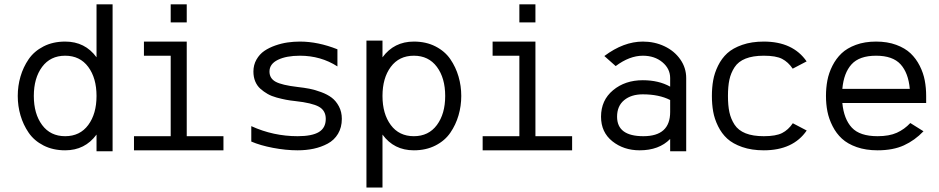

<svg xmlns="http://www.w3.org/2000/svg" viewBox="-20 -678 4282 876"><path d="M420.4 12.2V-64Q367.7 7.8 277.3 7.8Q221.7 7.8 178.7 -14.2Q135.7 -36.1 110.8 -72.5Q85.9 -108.9 73.5 -151.6Q61 -194.3 61 -240.2Q61 -286.1 73.5 -328.9Q85.9 -371.6 110.8 -408Q135.7 -444.3 178.7 -466.3Q221.7 -488.3 277.3 -488.3Q368.2 -488.3 420.4 -416.5V-658.2H493.7V12.2ZM382.6 -107.7Q420.4 -158.7 420.4 -240.2Q420.4 -321.8 382.6 -372.8Q344.7 -423.8 277.3 -423.8Q210 -423.8 172.1 -372.8Q134.3 -321.8 134.3 -240.2Q134.3 -158.7 172.1 -107.7Q210 -56.6 277.3 -56.6Q344.7 -56.6 382.6 -107.7Z M832 -658.2V-575.7H758.8V-658.2ZM591.3 7.8V-56.6H758.8V-423.8H636.7V-488.3H832V-56.6H999.5V7.8Z M1348.6 -488.3Q1430.7 -488.3 1519.5 -453.1V-375Q1443.4 -423.8 1348.6 -423.8Q1286.1 -423.8 1247.8 -405Q1209.5 -386.2 1209.5 -351.6Q1209.5 -320.3 1237.8 -304.9Q1266.1 -289.6 1337.4 -281.2Q1367.7 -277.8 1391.8 -273.2Q1416 -268.6 1445.1 -257.8Q1474.1 -247.1 1493.7 -232.2Q1513.2 -217.3 1526.4 -192.4Q1539.6 -167.5 1539.6 -135.7Q1539.6 -96.7 1522.2 -67.6Q1504.9 -38.6 1475.1 -22.7Q1445.3 -6.8 1411.1 0.5Q1377 7.8 1337.9 7.8Q1284.2 7.8 1225.6 -3.4Q1167 -14.6 1126.5 -32.2V-102.5Q1227.1 -56.6 1337.9 -56.6Q1403.8 -56.6 1435.1 -75.7Q1466.3 -94.7 1466.3 -135.7Q1466.3 -173.8 1434.8 -191.2Q1403.3 -208.5 1327.6 -216.8Q1304.2 -219.2 1284.9 -222.9Q1265.6 -226.6 1242.2 -232.9Q1218.8 -239.3 1201.2 -249.3Q1183.6 -259.3 1168.2 -272.9Q1152.8 -286.6 1144.5 -306.6Q1136.2 -326.7 1136.2 -351.6Q1136.2 -381.8 1150.1 -406.2Q1164.1 -430.7 1185.8 -445.6Q1207.5 -460.4 1236.3 -470.5Q1265.1 -480.5 1292.7 -484.4Q1320.3 -488.3 1348.6 -488.3Z M1725.1 -492.7H1651.9V177.7H1725.1V-64Q1777.3 7.8 1868.2 7.8Q1923.8 7.8 1966.8 -14.2Q2009.8 -36.1 2034.7 -72.5Q2059.6 -108.9 2072 -151.6Q2084.5 -194.3 2084.5 -240.2Q2084.5 -286.1 2072 -328.9Q2059.6 -371.6 2034.7 -408Q2009.8 -444.3 1966.8 -466.3Q1923.8 -488.3 1868.2 -488.3Q1777.8 -488.3 1725.1 -416.5ZM1762.9 -107.7Q1725.1 -158.7 1725.1 -240.2Q1725.1 -321.8 1762.9 -372.8Q1800.8 -423.8 1868.2 -423.8Q1935.5 -423.8 1973.4 -372.8Q2011.2 -321.8 2011.2 -240.2Q2011.2 -158.7 1973.4 -107.7Q1935.5 -56.6 1868.2 -56.6Q1800.8 -56.6 1762.9 -107.7Z M2422.9 -658.2V-575.7H2349.6V-658.2ZM2182.1 7.8V-56.6H2349.6V-423.8H2227.5V-488.3H2422.9V-56.6H2590.3V7.8Z M3110.8 -321.8V12.2H3037.6V-43.9Q2986.8 7.8 2898.4 7.8Q2825.7 7.8 2773.9 -33.4Q2722.2 -74.7 2722.2 -145.5Q2722.2 -220.7 2777.1 -266.4Q2832 -312 2912.6 -312Q2985.4 -312 3037.6 -282.7V-321.8Q3037.6 -364.7 3002 -394.3Q2966.3 -423.8 2913.1 -423.8Q2852.1 -423.8 2789.1 -376.5L2737.3 -422.4Q2825.2 -488.3 2913.1 -488.3Q2966.3 -488.3 3011.5 -467Q3056.6 -445.8 3083.7 -407.2Q3110.8 -368.7 3110.8 -321.8ZM2915.5 -56.6Q3037.6 -56.6 3037.6 -167V-221.7Q2986.8 -247.6 2912.6 -247.6Q2859.9 -247.6 2827.6 -220.9Q2795.4 -194.3 2795.4 -145.5Q2795.4 -56.6 2915.5 -56.6Z M3596.7 -364.7Q3576.2 -395 3548.3 -409.4Q3520.5 -423.8 3464.8 -423.8Q3415 -423.8 3381.8 -410.6Q3348.6 -397.5 3331.5 -371.3Q3314.5 -345.2 3307.9 -314.5Q3301.3 -283.7 3301.3 -240.2Q3301.3 -196.8 3307.9 -166Q3314.5 -135.3 3331.5 -109.1Q3348.6 -83 3381.8 -69.8Q3415 -56.6 3464.8 -56.6Q3520 -56.6 3548.3 -71Q3576.7 -85.4 3597.2 -115.7L3660.6 -82.5Q3598.6 7.8 3464.8 7.8Q3409.2 7.8 3366.5 -7.1Q3323.7 -22 3298.1 -45.4Q3272.5 -68.8 3256.1 -102.3Q3239.7 -135.7 3233.9 -168.9Q3228 -202.1 3228 -240.2Q3228 -278.3 3233.9 -311.5Q3239.7 -344.7 3256.1 -378.2Q3272.5 -411.6 3298.1 -435.1Q3323.7 -458.5 3366.5 -473.4Q3409.2 -488.3 3464.8 -488.3Q3597.7 -488.3 3660.2 -397.9Z M3823.2 -272.5H4130.9Q4124.5 -345.2 4088.9 -384.5Q4053.2 -423.8 3977.1 -423.8Q3900.9 -423.8 3865.2 -384.5Q3829.6 -345.2 3823.2 -272.5ZM3823.2 -208Q3830.1 -134.8 3866.5 -95.7Q3902.8 -56.6 3983.9 -56.6Q4037.1 -56.6 4071.8 -72.3Q4106.4 -87.9 4133.3 -116.7L4193.4 -79.1Q4153.8 -37.6 4104.2 -14.9Q4054.7 7.8 3983.9 7.8Q3930.7 7.8 3888.9 -6.8Q3847.2 -21.5 3821.3 -45.4Q3795.4 -69.3 3778.6 -102.5Q3761.7 -135.7 3755.1 -169.4Q3748.5 -203.1 3748.5 -240.2Q3748.5 -277.3 3754.9 -311Q3761.2 -344.7 3777.8 -377.7Q3794.4 -410.6 3819.6 -434.6Q3844.7 -458.5 3885 -473.4Q3925.3 -488.3 3977.1 -488.3Q4028.8 -488.3 4069.1 -473.4Q4109.4 -458.5 4134.5 -434.6Q4159.7 -410.6 4176.3 -377.7Q4192.9 -344.7 4199.2 -311Q4205.6 -277.3 4205.6 -240.2V-208Z"/></svg>

Font: AzarMehrMonospaced
Style: SansBold
Weight: 1
Designer: Amin Abedi
Version: Version 1.00